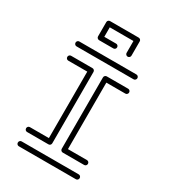

<svg xmlns="http://www.w3.org/2000/svg" viewBox="-215 -1020 1014 1132"><g transform="rotate(30 291.5 -454.0)"><path d="M485.8 -679.7H97.2Q90.3 -679.7 85.7 -684.8Q81.1 -689.9 81.1 -696.3Q81.1 -703.1 85.7 -708Q90.3 -712.9 97.2 -712.9H485.8Q492.7 -712.9 497.3 -708Q502 -703.1 502 -696.3Q502 -689.9 497.3 -684.8Q492.7 -679.7 485.8 -679.7ZM242.7 -96.7H97.2Q90.3 -96.7 85.7 -101.6Q81.1 -106.4 81.1 -113.3Q81.1 -120.1 85.7 -125Q90.3 -129.9 97.2 -129.9H226.6V-582.5H97.2Q90.3 -582.5 85.7 -587.4Q81.1 -592.3 81.1 -599.1Q81.1 -606 85.7 -610.8Q90.3 -615.7 97.2 -615.7H242.7Q250 -615.7 254.6 -610.8Q259.3 -606 259.3 -599.1V-113.3Q259.3 -106.4 254.6 -101.6Q250 -96.7 242.7 -96.7ZM485.8 0.5H97.2Q90.3 0.5 85.7 -4.4Q81.1 -9.3 81.1 -16.1Q81.1 -22.9 85.7 -27.8Q90.3 -32.7 97.2 -32.7H485.8Q492.7 -32.7 497.3 -27.8Q502 -22.9 502 -16.1Q502 -9.3 497.3 -4.4Q492.7 0.5 485.8 0.5ZM485.8 -96.7H340.3Q333.5 -96.7 328.6 -101.6Q323.7 -106.4 323.7 -113.3V-599.1Q323.7 -606 328.6 -610.8Q333.5 -615.7 340.3 -615.7H485.8Q492.7 -615.7 497.3 -610.8Q502 -606 502 -599.1Q502 -592.3 497.3 -587.4Q492.7 -582.5 485.8 -582.5H356.4V-129.9H485.8Q492.7 -129.9 497.3 -125Q502 -120.1 502 -113.3Q502 -106.4 497.3 -101.6Q492.7 -96.7 485.8 -96.7ZM194.3 -777.8Q187.5 -777.8 182.6 -782.7Q177.7 -787.6 177.7 -793.9V-891.6Q177.7 -898.4 182.6 -903.1Q187.5 -907.7 194.3 -907.7H388.7Q395.5 -907.7 400.4 -903.1Q405.3 -898.4 405.3 -891.6V-793.9Q405.3 -787.6 400.4 -782.7Q395.5 -777.8 388.7 -777.8Q381.8 -777.8 377 -782.7Q372.1 -787.6 372.1 -793.9V-875H210.9V-810.5H291.5Q298.3 -810.5 303 -805.7Q307.6 -800.8 307.6 -793.9Q307.6 -787.6 303 -782.7Q298.3 -777.8 291.5 -777.8Z"/></g></svg>

Font: Neon Sans
Style: Regular
Weight: 400
Designer: GGBot
Version: 0.80